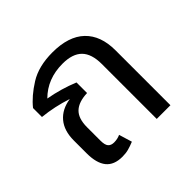

<svg xmlns="http://www.w3.org/2000/svg" viewBox="-144 -737 912 912"><g transform="rotate(-45 312.0 -281.0)"><path d="M531 -369V0H439V-369Q439 -437 407 -469.5Q375 -502 308 -502Q206 -502 140 -436Q219 -422 292 -392V-321Q234 -319 205.5 -292Q177 -265 177 -206V-116Q177 -87 187 -75.5Q197 -64 217 -64Q240 -64 259 -73L279 -7Q257 2 238.5 7Q220 12 197 12Q141 12 114.5 -21Q88 -54 88 -120V-206Q88 -272 121 -311Q154 -350 214 -359Q138 -384 60 -392V-452Q96 -497 157.5 -535.5Q219 -574 312 -574Q420 -574 475.5 -521Q531 -468 531 -369Z"/></g></svg>

Font: FiraGO
Style: Regular
Weight: 400
Designer: bBox Type
Foundry: bBox Type GmbH
Version: Version 1.001;April 20, 2020;FontCreator 12.0.0.2555 64-bit